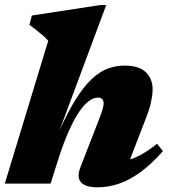

<svg xmlns="http://www.w3.org/2000/svg" viewBox="-22 -746 688 780"><path d="M212 -90.5 183.5 0H-2.5L174 -580.5Q165.5 -590.5 152.8 -601.5Q140 -612.5 125.8 -623.8Q111.5 -635 97.5 -645L107.5 -683L385.5 -725.5H409.5L211 -192.5L213.5 -202Q250 -285.5 283.8 -339.5Q317.5 -393.5 350 -424.2Q382.5 -455 415.8 -467.2Q449 -479.5 484 -479.5Q543.5 -479.5 570.8 -452.2Q598 -425 598 -383.5Q598 -363 592.2 -334.5Q586.5 -306 571.5 -267.5L483.5 -39.5L444.5 -91Q473.5 -90 498.8 -96.2Q524 -102.5 552 -118.2Q580 -134 616 -162L640 -132Q592.5 -78.5 548 -46.2Q503.5 -14 460.5 0.5Q417.5 15 374.5 15Q325.5 15 307.2 -5.2Q289 -25.5 304.5 -66L379.5 -259Q391 -288.5 395 -302.8Q399 -317 399 -326.5Q399 -337 393.5 -343.2Q388 -349.5 375.5 -349.5Q359 -349.5 339.8 -336Q320.5 -322.5 300 -292.5Q279.5 -262.5 257.2 -212.8Q235 -163 212 -90.5Z"/></svg>

Font: Newsreader ExtraBold
Style: Italic
Weight: 800
Italic angle: -17°
Designer: Hugues Gentile
Foundry: Production Type
Version: Version 1.003